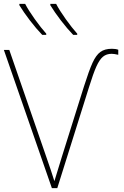

<svg xmlns="http://www.w3.org/2000/svg" viewBox="-20 -972 640 992"><path d="M0 -714H28L219 -162Q245 -88 261 -36Q280 -98 300 -163L414 -526Q440 -608 458 -647.5Q476 -687 498.5 -703.5Q521 -720 558 -720Q578 -720 591 -715V-689Q569 -694 557 -694Q530 -694 512 -679Q494 -664 478 -628.5Q462 -593 440 -522L276 0H248ZM80 -945V-952H110Q127 -919 159.5 -873.5Q192 -828 219 -798V-792H198Q167 -824 134.5 -866.5Q102 -909 80 -945ZM240 -945V-952H270Q287 -919 319.5 -873.5Q352 -828 379 -798V-792H358Q327 -824 294.5 -866.5Q262 -909 240 -945Z"/></svg>

Font: Noto Sans Mono UI Thin
Style: Regular
Weight: 250
Monospace: yes
Designer: Monotype Design team
Foundry: Monotype Imaging Inc.
Version: Version 1.000